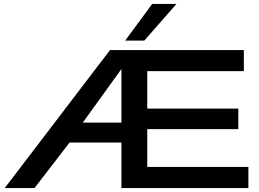

<svg xmlns="http://www.w3.org/2000/svg" viewBox="-20 -954 1315 974"><path d="M4 0 538 -700H1217V-593H727V-403H1189V-299H727V-107H1240V0H596V-231H333L155 0ZM400 -332H596V-604ZM615 -748 752 -934H875L712 -748Z"/></svg>

Font: Georama Extended Medium
Style: Regular
Weight: 500
Width: 7
Designer: Jean-Baptiste Levee
Foundry: Production Type
Version: Version 1.000